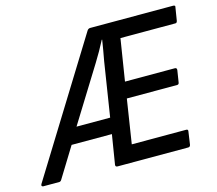

<svg xmlns="http://www.w3.org/2000/svg" viewBox="-123 -774 1008 893"><g transform="rotate(-15 380.5 -327.5)"><path d="M-20 0Q-24 0 -26.5 -3Q-29 -6 -26 -12L365 -644Q371 -655 381 -655H780Q785 -655 788 -653Q791 -651 789 -645L779 -583Q777 -573 770 -573H505L473 -372H713Q723 -372 722 -361L713 -304Q712 -294 703 -294H461L428 -82H690Q700 -82 698 -72L689 -10Q687 0 678 0H338Q327 0 328 -10L351 -152H157L69 -9Q64 0 57 0ZM201 -228H363L404 -489Q409 -515 413 -539Q417 -563 421 -588H419Q406 -563 392.5 -539Q379 -515 364 -491Z"/></g></svg>

Font: Sofia Sans Semi Condensed Medium
Style: Italic
Weight: 500
Italic angle: -9°
Version: Version 4.100